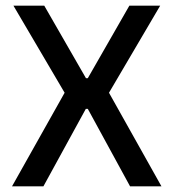

<svg xmlns="http://www.w3.org/2000/svg" viewBox="-20 -659 614 679"><path d="M22.5 0 215 -342.5V-320L27.5 -639H136.5L284 -382.5H290.5L437.5 -639H546.5L359 -320V-342.5L551 0H440L290.5 -274H283.5L133.5 0Z"/></svg>

Font: Anek Telugu Medium
Style: Regular
Weight: 500
Designer: Omkar Bhoir (Telugu), Yesha Goshar (Latin)
Foundry: Ek Type
Version: Version 1.003